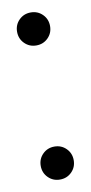

<svg xmlns="http://www.w3.org/2000/svg" viewBox="-62 -478 244 516"><g transform="rotate(-10 60.0 -220.0)"><path d="M60 -358Q41 -358 28 -371Q15 -384 15 -403Q15 -422 28 -435Q41 -448 60 -448Q79 -448 92 -435Q105 -422 105 -403Q105 -384 92 -371Q79 -358 60 -358ZM60 8Q41 8 28 -5Q15 -18 15 -37Q15 -56 28 -69Q41 -82 60 -82Q79 -82 92 -69Q105 -56 105 -37Q105 -18 92 -5Q79 8 60 8Z"/></g></svg>

Font: Epunda Slab Light
Style: Regular
Weight: 300
Designer: Simon Atzbach
Foundry: typofactur
Version: Version 1.102